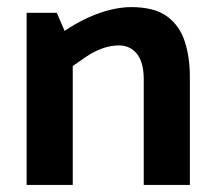

<svg xmlns="http://www.w3.org/2000/svg" viewBox="-20 -521 607 541"><path d="M185 0V-335Q202 -347 222.5 -361Q243 -375 267 -384Q291 -393 315 -393Q347 -393 366 -369Q385 -345 385 -298V0H515V-304Q515 -360 500.5 -404.5Q486 -449 450.5 -475Q415 -501 349 -501Q323 -501 291.5 -493.5Q260 -486 226.5 -470.5Q193 -455 162 -434L140 -485H55V0Z"/></svg>

Font: Catamaran
Style: Bold
Weight: 700
Designer: Pria Ravichandran
Version: Version 2.000